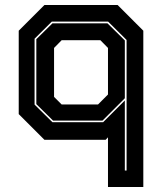

<svg xmlns="http://www.w3.org/2000/svg" viewBox="-20 -560 656 769"><path d="M554 189H412.5V-10L403 0H158L55 -103V-437L158 -540H451L554 -437ZM487 123V-400L413 -473.5H187.5L118.5 -405V-141L190 -70.5H393L480 -157.5V123ZM372.5 -141.5 412.5 -181.5V-368L382 -399H227L196.5 -368V-172L227 -141.5ZM390.5 -77H192.5L125.5 -143V-403L190 -466.5H410.5L480 -398V-166.5Z"/></svg>

Font: Tourney Thin ExtraBold
Style: Regular
Weight: 800
Version: Version 1.015